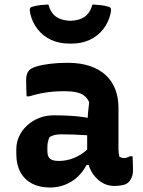

<svg xmlns="http://www.w3.org/2000/svg" viewBox="-20 -829 640 859"><path d="M510 -347Q510 -324 510 -301Q510 -278 510 -255Q510 -232 510 -209Q510 -186 510 -164Q510 -153 511 -144.5Q512 -136 514 -128Q517 -126 522.5 -124Q528 -122 534 -122Q541 -122 548 -124Q555 -126 561 -130H573Q574 -113 574.5 -97.5Q575 -82 575 -65Q575 -49 568.5 -34Q562 -19 552 -11Q542 -3 524.5 0Q507 3 492 3Q465 3 443 -8.5Q421 -20 404.5 -39.5Q388 -59 379 -84Q370 -109 370 -136Q370 -163 370 -190Q370 -217 370 -243Q370 -263 371 -283.5Q372 -304 374 -326Q376 -348 379 -372Q370 -391 356 -401.5Q342 -412 320 -416.5Q298 -421 267 -421Q238 -421 212 -418.5Q186 -416 161.5 -411Q137 -406 111 -398H99Q98 -416 97.5 -435.5Q97 -455 97 -473Q97 -486 100.5 -497Q104 -508 111 -515Q119 -524 143 -531.5Q167 -539 203 -543.5Q239 -548 283 -548Q340 -548 382.5 -533.5Q425 -519 453.5 -492.5Q482 -466 496 -429Q510 -392 510 -347ZM192 -153Q192 -129 203.5 -119Q215 -109 243 -109Q267 -109 291 -115.5Q315 -122 339 -136.5Q363 -151 386 -175L390 -91H367Q353 -63 329.5 -40Q306 -17 273.5 -3.5Q241 10 204 10Q157 10 123 -8Q89 -26 71 -59.5Q53 -93 53 -140V-162Q53 -192 65.5 -219Q78 -246 100.5 -267Q123 -288 153.5 -300.5Q184 -313 220 -313Q259 -313 294 -311Q329 -309 357.5 -304.5Q386 -300 406 -295Q413 -292 417.5 -279.5Q422 -267 424 -250.5Q426 -234 426 -219Q397 -222 367.5 -224Q338 -226 309.5 -227Q281 -228 253 -228Q237 -228 224.5 -225Q212 -222 202 -216Q197 -206 194.5 -195Q192 -184 192 -172ZM295 -736Q333 -737 357.5 -753Q382 -769 394 -809Q413 -808 430.5 -806Q448 -804 465 -799Q474 -797 476 -790Q478 -783 475 -770Q466 -729 441.5 -698Q417 -667 381 -650.5Q345 -634 301 -634H290Q245 -634 209 -650.5Q173 -667 148.5 -698Q124 -729 115 -770Q112 -783 114 -790Q116 -797 125 -799Q142 -804 159.5 -806Q177 -808 196 -809Q208 -769 232.5 -753Q257 -737 295 -736Z"/></svg>

Font: Rec Mono Semicasual
Style: Bold
Weight: 700
Version: Version 1.085; ttfautohint (v1.8.4.7-5d5b)